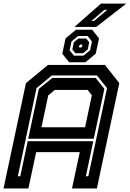

<svg xmlns="http://www.w3.org/2000/svg" viewBox="-37 -1068 736 1088"><path d="M-17 0 110 -597 235 -700H558L639 -597L512 0H371L415 -206H168L124 0ZM64 -69H78L120 -268H491.5L449.5 -69H463.5L569.5 -568.5L512.5 -640.5H257L170 -568.5ZM198 -347H445L483.5 -528L459.5 -558.5H273.5L236.5 -528ZM123 -282 183 -564.5 259.5 -626.5H505L554.5 -564.5L494.5 -282ZM355 -715 316 -763.5 334.5 -850.5 394 -899.5H485.5L524 -850.5L505.5 -763.5L446.5 -715ZM382 -752.5H436L473.5 -783L484 -833L459.5 -864H405.5L368 -833L357.5 -783ZM390 -766.5 373 -788 381.5 -828.5 407.5 -849.5H451.5L468.5 -828.5L460 -788L434 -766.5ZM414 -798.5H422.5L428 -803.5L430 -811L426.5 -815.5H418L412.5 -811L410.5 -803.5ZM385 -915.5 535 -1047.5H678.5L508.5 -915.5ZM481.5 -949.5H496.5L571 -1012.5H555Z"/></svg>

Font: Tourney Thin
Style: Bold Italic
Weight: 700
Italic angle: -12°
Version: Version 1.015